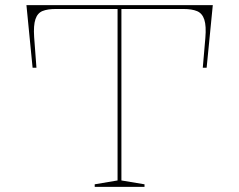

<svg xmlns="http://www.w3.org/2000/svg" viewBox="-20 -728 931 748"><path d="M349 0V-10L438 -25V-693H198Q165 -693 145.5 -685Q126 -677 118 -653Q110 -629 113 -584L122 -464H107L83 -708H809L785 -464H770L780 -580Q784 -627 776 -651.5Q768 -676 748 -684.5Q728 -693 694 -693H453V-25L543 -10V0Z"/></svg>

Font: Kalnia SemiExpanded Thin
Style: Regular
Weight: 250
Width: 6
Designer: Frida Medrano
Foundry: Frida Medrano
Version: Version 1.105